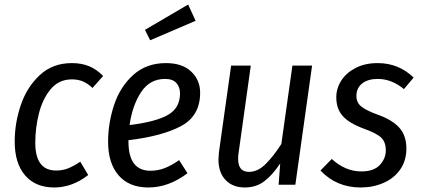

<svg xmlns="http://www.w3.org/2000/svg" viewBox="-20 -817 1868 849"><path d="M436 -481 389 -428Q368 -448 346.5 -457Q325 -466 298 -466Q240 -466 204 -422.5Q168 -379 152 -315Q136 -251 136 -186Q136 -63 228 -63Q257 -63 281 -72.5Q305 -82 335 -102L370 -43Q299 12 220 12Q137 12 91 -41.5Q45 -95 45 -191Q45 -273 72 -352.5Q99 -432 156 -485Q213 -538 298 -538Q340 -538 373.5 -524.5Q407 -511 436 -481Z M548 -197V-191Q548 -62 645 -62Q678 -62 708 -73.5Q738 -85 772 -109L809 -51Q726 12 636 12Q551 12 504.5 -41.5Q458 -95 458 -190Q458 -273 484.5 -353Q511 -433 569 -485.5Q627 -538 714 -538Q786 -538 825.5 -500.5Q865 -463 865 -407Q865 -305 781.5 -260Q698 -215 548 -197ZM553 -264Q668 -278 722 -308.5Q776 -339 776 -404Q776 -432 760 -450Q744 -468 710 -468Q642 -468 603.5 -409Q565 -350 553 -264ZM845 -725 644 -639 621 -685 812 -797Z M946 -112Q946 -121 948 -143L1002 -527H1089L1035 -141Q1033 -131 1033 -114Q1033 -57 1081 -57Q1120 -57 1155 -92Q1190 -127 1224 -180L1273 -527H1360L1286 0H1212L1219 -94Q1184 -42 1148 -15Q1112 12 1063 12Q1009 12 977.5 -21Q946 -54 946 -112Z M1809 -474 1766 -423Q1712 -468 1650 -468Q1607 -468 1581.5 -448Q1556 -428 1556 -392Q1556 -364 1577 -346.5Q1598 -329 1650 -310Q1715 -287 1746 -252Q1777 -217 1777 -160Q1777 -107 1750 -68Q1723 -29 1676.5 -8.5Q1630 12 1575 12Q1468 12 1397 -63L1447 -114Q1507 -59 1578 -59Q1633 -59 1659.5 -87.5Q1686 -116 1686 -152Q1686 -189 1665.5 -208.5Q1645 -228 1589 -248Q1524 -272 1495.5 -304Q1467 -336 1467 -387Q1467 -426 1489 -460.5Q1511 -495 1552.5 -516.5Q1594 -538 1650 -538Q1743 -538 1809 -474Z"/></svg>

Font: Fira Sans Condensed
Style: Italic
Weight: 400
Width: 3
Italic angle: -8°
Designer: bBox Type GmbH & Carrois Corporate GbR & Edenspiekermann AG
Foundry: bBox Type GmbH & Carrois Corporate GbR & Edenspiekermann AG
Version: Version 4.301